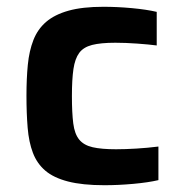

<svg xmlns="http://www.w3.org/2000/svg" viewBox="-20 -538 536 566"><path d="M288 8Q223 8 180.5 -3Q138 -14 113.5 -35Q89 -56 77 -87.5Q65 -119 61.5 -161.5Q58 -204 58 -256Q58 -306 62 -347Q66 -388 78.5 -420Q91 -452 116 -473.5Q141 -495 182 -506.5Q223 -518 285 -518Q326 -518 369 -514Q412 -510 442 -503V-404Q419 -407 384.5 -409.5Q350 -412 320 -412Q277 -412 251.5 -405.5Q226 -399 213.5 -382Q201 -365 196.5 -334.5Q192 -304 192 -255Q192 -205 196 -174Q200 -143 213.5 -126.5Q227 -110 253 -104Q279 -98 322 -98Q349 -98 382 -100Q415 -102 447 -106V-7Q417 0 373 4Q329 8 288 8Z"/></svg>

Font: Saira SemiExpanded SemiBold
Style: Regular
Weight: 600
Width: 6
Designer: Hector Gatti with collaboration of the Omnibus-Type team
Foundry: Omnibus-Type
Version: Version 1.101